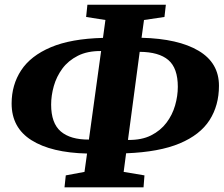

<svg xmlns="http://www.w3.org/2000/svg" viewBox="-20 -786 964 826"><path d="M257.5 20 263 -31.5 343.5 -46.5 354.5 -125.5Q201 -129 115.5 -182.8Q30 -236.5 30 -340.5Q30 -421 71 -483.5Q112 -546 198.8 -582.8Q285.5 -619.5 423 -623L433.5 -700L350.5 -713L356 -765.5H693.5L687.5 -713L599.5 -700L589 -623.5Q747 -619.5 834.5 -567.5Q922 -515.5 922 -417Q922 -332.5 881.5 -269.2Q841 -206 753 -169Q665 -132 522.5 -126.5L512 -46.5L601.5 -31.5L597.5 20ZM200 -336Q200 -256 241.5 -220.5Q283 -185 362.5 -185.5L415 -566.5Q356 -567 314.8 -546Q273.5 -525 248.2 -490.8Q223 -456.5 211.5 -415.8Q200 -375 200 -336ZM745 -412.5Q745 -493 704.2 -527.8Q663.5 -562.5 581 -563L530.5 -184Q589 -183 629.8 -203.5Q670.5 -224 696 -257.8Q721.5 -291.5 733.2 -332.2Q745 -373 745 -412.5Z"/></svg>

Font: Merriweather Black
Style: Italic
Weight: 900
Italic angle: -7.8°
Designer: Eben Sorkin
Foundry: Eben Sorkin
Version: Version 2.200;gftools[0.9.31]